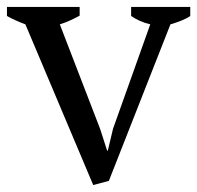

<svg xmlns="http://www.w3.org/2000/svg" viewBox="-30 -520 567 552"><path d="M283 0 460 -450C484 -457 504 -465 517 -474V-500H347V-474C363 -463 381 -455 402 -450L295 -150L280 -87H278L258 -149L142 -450C165 -457 182 -466 199 -475V-500H-10V-474C6 -465 24 -457 43 -450L238 12Z"/></svg>

Font: PT Serif
Style: Regular
Weight: 400
Designer: A.Korolkova, O.Umpeleva, V.Yefimov
Foundry: ParaType Ltd
Version: Version 1.000;PS 001.000;hotconv 1.0.88;makeotf.lib2.5.64775